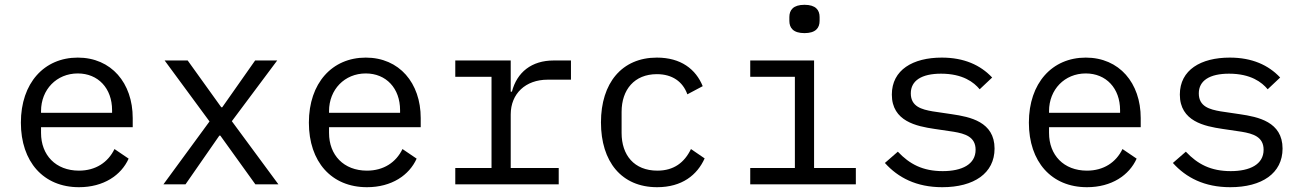

<svg xmlns="http://www.w3.org/2000/svg" viewBox="-20 -768 5440 800"><path d="M309 12C412 12 485 -38 516 -107L457 -147C430 -91 378 -57 309 -57C212 -57 151 -122 151 -214V-238H533V-276C533 -422 444 -528 304 -528C164 -528 67 -422 67 -257C67 -94 161 12 309 12ZM304 -462C389 -462 447 -400 447 -309V-298H151V-305C151 -395 216 -462 304 -462Z M753 0 894 -203H898L1044 0H1140L946 -263L1135 -516H1043L906 -321H902L762 -516H666L853 -262L661 0Z M1509 12C1612 12 1685 -38 1716 -107L1657 -147C1630 -91 1578 -57 1509 -57C1412 -57 1351 -122 1351 -214V-238H1733V-276C1733 -422 1644 -528 1504 -528C1364 -528 1267 -422 1267 -257C1267 -94 1361 12 1509 12ZM1504 -462C1589 -462 1647 -400 1647 -309V-298H1351V-305C1351 -395 1416 -462 1504 -462Z M1877 0H2308V-68H2108V-291C2108 -378 2170 -436 2262 -436H2359V-516H2287C2195 -516 2134 -467 2113 -386H2108V-516H1877V-448H2028V-68H1877Z M2718 12C2822 12 2885 -39 2916 -108L2859 -147C2832 -91 2788 -57 2719 -57C2622 -57 2570 -122 2570 -214V-302C2570 -394 2623 -459 2717 -459C2781 -459 2825 -428 2844 -375L2908 -409C2879 -480 2817 -528 2717 -528C2571 -528 2484 -422 2484 -258C2484 -95 2569 12 2718 12Z M3332 -630C3379 -630 3395 -652 3395 -681V-697C3395 -726 3379 -748 3332 -748C3285 -748 3269 -726 3269 -697V-681C3269 -652 3285 -630 3332 -630ZM3106 0H3546V-68H3372V-516H3106V-448H3292V-68H3106Z M3906 12C4038 12 4124 -46 4124 -149C4124 -261 4021 -281 3947 -292L3866 -304C3820 -312 3775 -324 3775 -379C3775 -432 3820 -461 3901 -461C3992 -461 4038 -425 4062 -396L4114 -445C4065 -497 3997 -528 3904 -528C3784 -528 3696 -477 3696 -374C3696 -262 3800 -242 3873 -231L3954 -219C4001 -211 4045 -198 4045 -144C4045 -83 3988 -55 3908 -55C3825 -55 3770 -84 3721 -136L3667 -89C3722 -28 3798 12 3906 12Z M4509 12C4612 12 4685 -38 4716 -107L4657 -147C4630 -91 4578 -57 4509 -57C4412 -57 4351 -122 4351 -214V-238H4733V-276C4733 -422 4644 -528 4504 -528C4364 -528 4267 -422 4267 -257C4267 -94 4361 12 4509 12ZM4504 -462C4589 -462 4647 -400 4647 -309V-298H4351V-305C4351 -395 4416 -462 4504 -462Z M5106 12C5238 12 5324 -46 5324 -149C5324 -261 5221 -281 5147 -292L5066 -304C5020 -312 4975 -324 4975 -379C4975 -432 5020 -461 5101 -461C5192 -461 5238 -425 5262 -396L5314 -445C5265 -497 5197 -528 5104 -528C4984 -528 4896 -477 4896 -374C4896 -262 5000 -242 5073 -231L5154 -219C5201 -211 5245 -198 5245 -144C5245 -83 5188 -55 5108 -55C5025 -55 4970 -84 4921 -136L4867 -89C4922 -28 4998 12 5106 12Z"/></svg>

Font: IBM Mono
Style: Regular
Weight: 400
Monospace: yes
Designer: Mike Abbink, Paul van der Laan, Pieter van Rosmalen
Foundry: Bold Monday
Version: Version 2.3